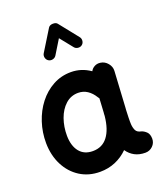

<svg xmlns="http://www.w3.org/2000/svg" viewBox="-163 -964 965 1130"><g transform="rotate(-20 319.5 -399.5)"><path d="M556.6 42.5Q518.1 42.5 490 27.3Q461.9 12.2 443.4 -15.1Q408.7 19.5 364.3 38.3Q319.8 57.1 268.1 57.1Q197.3 57.1 142.8 22.5Q88.4 -12.2 57.6 -72.8Q26.9 -133.3 25.9 -210Q25.4 -277.3 45.7 -339.1Q65.9 -400.9 103.5 -449.2Q141.1 -497.6 192.6 -525.6Q244.1 -553.7 305.2 -553.7Q371.1 -553.7 426.3 -515.1Q434.6 -531.2 451.2 -540Q467.8 -548.8 487.8 -545.9Q514.6 -542.5 532.7 -520.5Q550.8 -498.5 549.3 -472.7L536.1 -244.6Q535.6 -239.3 535.2 -233.4Q534.2 -212.4 533.4 -185.5Q532.7 -158.7 533.7 -143.6Q535.2 -121.6 543.2 -105Q551.3 -88.4 577.6 -83.5Q593.3 -78.1 607.4 -64.5Q621.6 -50.8 622.1 -22Q622.1 4.9 602.8 23.7Q583.5 42.5 556.6 42.5ZM269.5 -72.3Q328.6 -72.3 362.5 -116.5Q396.5 -160.6 404.8 -243.2Q404.8 -250 405.3 -255.9Q405.3 -260.3 406.2 -264.2L411.1 -351.1Q407.2 -355.5 404.3 -360.8Q386.2 -390.6 360.8 -407.5Q335.4 -424.3 303.7 -424.3Q257.8 -424.3 224.4 -394Q190.9 -363.8 173.3 -314.5Q155.8 -265.1 156.2 -208.5Q157.2 -145 186.5 -108.6Q215.8 -72.3 269.5 -72.3ZM205.1 -664.6Q193.4 -671.9 189.9 -686Q186.5 -700.2 193.8 -712.4L274.9 -843.8Q283.2 -856.9 303.2 -857.4Q323.2 -857.9 331.5 -846.7L425.3 -729Q434.1 -718.3 432.6 -703.6Q431.2 -689 419.9 -680.2Q409.2 -671.9 394.5 -673.6Q379.9 -675.3 371.6 -686L308.1 -765.1L253.4 -675.8Q246.1 -664.1 231.7 -660.6Q217.3 -657.2 205.1 -664.6Z"/></g></svg>

Font: Mikhak-DS1-FD Bold
Style: Bold
Weight: 700
Designer: Amin Abedi
Version: Version 3.2